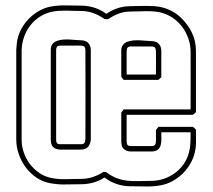

<svg xmlns="http://www.w3.org/2000/svg" viewBox="-20 -662 774 698"><path d="M39.1 -481.4Q40 -493.7 41.3 -505.4Q42.5 -517.1 45.9 -528.3Q51.3 -547.4 62.7 -565.7Q74.2 -584 89.8 -598.6Q105.5 -613.3 124 -623.5Q142.6 -633.8 162.6 -637.7Q190.4 -643.1 218 -642.3Q245.6 -641.6 273.4 -641.6Q325.2 -641.6 366.7 -611.8Q407.2 -639.6 455.1 -639.6Q467.3 -639.6 481.4 -640.1Q495.6 -640.6 510.7 -640.6Q525.9 -640.6 540.8 -639.6Q555.7 -638.7 568.8 -635.3Q587.4 -630.9 604.7 -621.6Q622.1 -612.3 636.2 -599.1Q662.6 -574.2 677.5 -543.7Q692.4 -513.2 692.4 -476.6V-254.4Q689.9 -252 687.3 -249.5Q684.6 -247.1 681.6 -244.6H440.4V-147.5Q440.4 -142.1 442.9 -135.7Q445.8 -132.8 448.7 -131.8Q451.7 -130.9 455.6 -130.9H529.8Q539.6 -130.9 543.2 -135.3Q546.9 -139.6 546.9 -148.9Q547.4 -159.2 547.1 -169.2Q546.9 -179.2 546.9 -189.5Q549.3 -191.9 551.3 -194.8Q553.2 -197.8 555.7 -200.7H681.6Q684.6 -198.2 687.3 -195.8Q689.9 -193.4 692.4 -190.9Q692.4 -170.4 692.6 -149.2Q692.9 -127.9 688 -107.4Q683.1 -86.4 671.9 -66.9Q660.6 -47.4 644.8 -31.7Q628.9 -16.1 609.4 -4.9Q589.8 6.3 568.8 10.7Q541.5 16.6 511.5 15.9Q481.4 15.1 455.1 15.1Q428.7 15.1 404.5 7.1Q380.4 -1 359.9 -16.6Q339.8 -3.9 318.4 2Q296.9 7.8 273.4 7.8Q245.6 7.8 218 8.5Q190.4 9.3 162.6 3.9Q134.8 -1 112.1 -16.6Q89.4 -32.2 73.2 -54Q57.1 -75.7 48.1 -102.1Q39.1 -128.4 39.1 -155.3ZM58.6 -153.8Q58.6 -130.4 66.4 -107.7Q74.2 -85 88.4 -66.2Q102.5 -47.4 122.3 -33.7Q142.1 -20 166 -15.1Q191.9 -9.8 220.5 -10.7Q249 -11.7 273.4 -11.7Q296.9 -11.7 316.9 -18.3Q336.9 -24.9 356.4 -37.1Q358.9 -37.1 361.1 -36.9Q363.3 -36.6 365.7 -36.6Q385.3 -21.5 404.3 -14.4Q423.3 -7.3 442.9 -5.1Q462.4 -2.9 483.6 -3.7Q504.9 -4.4 529.8 -4.4Q567.4 -4.9 599.6 -22.5Q631.8 -40 651.9 -71.8Q659.7 -84.5 664.1 -97.9Q668.5 -111.3 670.4 -125Q672.4 -138.7 672.6 -152.6Q672.9 -166.5 672.9 -181.2H566.4Q566.4 -169.4 566.7 -157Q566.9 -144.5 564.2 -134.5Q561.5 -124.5 553.7 -117.9Q545.9 -111.3 529.8 -111.3H455.1Q438.5 -111.3 427.7 -123Q423.3 -128.4 422.1 -135.5Q420.9 -142.6 420.9 -148.9V-252.9Q423.3 -255.4 425.3 -258.3Q427.2 -261.2 429.7 -264.2H672.9Q672.9 -317.4 673.1 -369.4Q673.3 -421.4 672.9 -474.6Q672.9 -498.5 664.8 -521.7Q656.7 -544.9 642.6 -564Q628.4 -583 608.2 -596.9Q587.9 -610.8 564 -616.7Q551.3 -619.6 537.1 -620.6Q522.9 -621.6 508.3 -621.3Q493.7 -621.1 480 -620.6Q466.3 -620.1 455.1 -620.1Q431.6 -620.1 411.6 -612.5Q391.6 -605 372.1 -591.8Q369.1 -592.3 366.2 -592.5Q363.3 -592.8 359.9 -592.8Q339.8 -606.9 319.1 -614.5Q298.3 -622.1 273.4 -622.1Q262.2 -622.1 248.8 -622.6Q235.4 -623 221.2 -623.3Q207 -623.5 192.6 -622.6Q178.2 -621.6 166 -618.7Q141.6 -612.8 122.1 -599.4Q102.5 -585.9 88.6 -567.6Q74.7 -549.3 67.1 -526.6Q59.6 -503.9 58.6 -480ZM310.1 -153.8Q308.1 -137.2 299.8 -127.7Q291.5 -118.2 273.4 -118.2H198.7Q190.4 -118.2 182.1 -121.6Q173.8 -125 169.4 -132.3Q166.5 -137.7 165.5 -143.6Q164.6 -149.4 164.6 -155.3V-481.4Q164.6 -494.6 170.9 -502.2Q177.2 -509.8 187.3 -513.4Q197.3 -517.1 209.7 -518.1Q222.2 -519 234.1 -518.3Q246.1 -517.6 256.6 -516.6Q267.1 -515.6 273.4 -515.6Q284.7 -515.6 293.5 -511.2Q302.2 -506.8 307.1 -496.1Q310.1 -489.3 310.1 -480ZM290.5 -155.3Q290.5 -236.8 290.8 -316.9Q291 -397 290.5 -478Q290.5 -482.4 289.8 -485.6Q289.1 -488.8 286.6 -492.7Q281.2 -496.1 273.4 -496.1H199.2Q196.3 -496.1 192.4 -495.4Q188.5 -494.6 186.5 -491.2Q185.1 -488.8 184.6 -485.8Q184.1 -482.9 184.1 -480V-153.8Q184.1 -151.4 184.6 -148.2Q185.1 -145 186.5 -142.6Q189 -139.2 192.4 -138.4Q195.8 -137.7 199.2 -137.7H273.4Q283.7 -137.7 286.6 -141.8Q289.6 -146 290.5 -155.3ZM420.9 -382.8V-478Q420.9 -491.2 427.2 -499Q433.6 -506.8 443.6 -510.5Q453.6 -514.2 465.8 -515.1Q478 -516.1 490 -515.4Q502 -514.6 512.5 -513.7Q522.9 -512.7 529.8 -512.7Q540 -512.7 548.3 -509Q556.6 -505.4 562 -496.1Q566.4 -487.3 566.4 -476.6V-381.3Q564 -378.9 561.3 -376.5Q558.6 -374 555.7 -371.6H429.7ZM440.4 -391.1H546.9Q546.9 -412.1 547.1 -432.9Q547.4 -453.6 546.9 -474.6Q546.9 -479 546.1 -482.4Q545.4 -485.8 543 -489.7Q537.6 -493.2 529.8 -493.2H455.6Q440.4 -493.2 440.4 -476.6Z"/></svg>

Font: Preussische VI 9 Linie
Style: Regular
Weight: 400
Designer: Peter Wiegel
Foundry: Peter Wiegel
Version: Version 1.000 2009 initial release